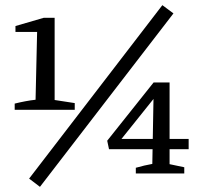

<svg xmlns="http://www.w3.org/2000/svg" viewBox="-20 -673 781 745"><path d="M37 -247V-271Q57 -276 78 -280Q99 -284 118 -286L124 -549H40V-572L150 -604H192V-285L270 -273V-247ZM135 52 93 20 610 -653 653 -621ZM507 0V-22Q524 -27 539.5 -30.5Q555 -34 571 -37L576 -313L590 -307L433 -111L424 -134H712V-94H403L396 -127L576 -353H638V-36L695 -24V0Z"/></svg>

Font: Piazzolla 24pt Medium
Style: Regular
Weight: 500
Designer: Juan Pablo del Peral
Foundry: Huerta Tipografica
Version: Version 2.005